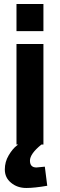

<svg xmlns="http://www.w3.org/2000/svg" viewBox="-20 -719 298 955"><path d="M196 -564V-699H62V-564ZM215 205 203 110 161 114Q129 114 129 80Q129 46 186 0H196V-500H62V0H70L65 4Q43 20 23 54Q4 86 4 124Q4 165 35 190Q66 216 111 216Q151 216 215 205Z"/></svg>

Font: Online Auction - Bold
Style: Bold
Weight: 500
Designer: Mohamed Mostafa, the designer of Online Auction
Foundry: Kief Type Foundry
Version: ""